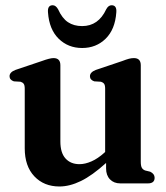

<svg xmlns="http://www.w3.org/2000/svg" viewBox="-20 -682 618 714"><path d="M72 -130.5V-352Q72 -365 68.2 -370.2Q64.5 -375.5 56.5 -378L31.5 -379.5Q15.5 -385 15.5 -398.5Q15.5 -413.5 37.5 -422L135.5 -455Q165.5 -466 179 -466Q204.5 -466 204.5 -439.5V-156Q204.5 -113.5 223.8 -92.5Q243 -71.5 275.5 -71.5Q296.5 -71.5 320 -81.8Q343.5 -92 368 -114L371 -117V-352Q371 -365 367.2 -370.2Q363.5 -375.5 355.5 -378L330.5 -379.5Q314.5 -385 314.5 -398.5Q314.5 -413.5 336.5 -422L434.5 -455Q450 -461 459.5 -463.5Q469 -466 478 -466Q503.5 -466 503.5 -439.5V-81Q503.5 -65 507.5 -58Q511.5 -51 520 -48L538.5 -43.5Q555 -35.5 555 -21Q555 0 530 0H427.5Q403.5 0 389 -15Q374.5 -30 374.5 -55.5V-76Q322.5 -29 280.8 -8.8Q239 11.5 201 11.5Q143.5 11.5 107.8 -26.2Q72 -64 72 -130.5ZM285.5 -585Q346 -585 375 -647.5Q383 -662.5 395 -662.5Q415 -662.5 412.5 -635.5Q408 -572.5 372.8 -538Q337.5 -503.5 285.5 -503.5Q233.5 -503.5 198.2 -538Q163 -572.5 158.5 -635.5Q156 -662.5 176 -662.5Q187.5 -662.5 196 -647.5Q211 -614 232.8 -599.5Q254.5 -585 285.5 -585Z"/></svg>

Font: Fraunces 72pt S050 SemiBold
Style: Regular
Weight: 600
Version: Version 1.000; ttfautohint (v1.8.3)